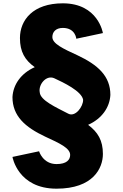

<svg xmlns="http://www.w3.org/2000/svg" viewBox="-20 -860 739 1155"><path d="M391 -176C318 -214 222 -256 219 -305C210 -352 258.9 -411.3 307 -389C360.7 -364.1 471 -312 480 -260C481 -219 433.3 -154 391 -176ZM320 275C540 275 599 152 599 66C599 -15 569 -65 510 -109C593 -146 640 -214 644 -289C644 -403 568 -470 447 -527C360 -567 295 -597 295 -637C295 -668 316 -692 358 -692C434 -692 439 -627 439 -627L599 -661C599 -661 571 -840 358 -840C178 -840 100 -739 100 -631C100 -549 129 -499 189 -456C106 -419 59 -351 55 -276C55 -162 131 -95 252 -38C339 2 402 31 402 72C402 101 381 127 320 127C238 127 215 50 215 50L55 84C55 84 87 275 320 275Z"/></svg>

Font: Sztylet
Style: Bd
Weight: 700
Foundry: Cannot Into Space Fonts, PlusOne Fonts
Version: Version 0.12